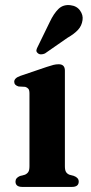

<svg xmlns="http://www.w3.org/2000/svg" viewBox="-20 -736 357 756"><path d="M235.5 -458V-81.5Q235.5 -66 240 -58.8Q244.5 -51.5 253.5 -48L271.5 -43Q290 -36 290 -21Q290 0 263 0H68Q41 0 41 -21Q41 -35.5 58.5 -43L78 -48Q87 -52 91.5 -59Q96 -66 96 -81.5V-368Q96 -381 91.8 -386.2Q87.5 -391.5 79.5 -394L53 -395.5Q36 -400.5 36 -414Q36 -428.5 59.5 -437L164 -472.5Q180.5 -478 190.5 -480.5Q200.5 -483 211 -483Q235.5 -483 235.5 -458ZM176 -649.5Q191.5 -682.5 210.2 -700.8Q229 -719 257.5 -715.5Q282.5 -712.5 295.2 -694.5Q308 -676.5 305 -657Q302 -634.5 287.2 -618.5Q272.5 -602.5 245.5 -587L157 -525.5Q149.5 -522 141.5 -522Q133.5 -522 128.5 -527Q122 -532.5 123.5 -539.2Q125 -546 129 -553Z"/></svg>

Font: Fraunces 9pt SemiBold
Style: Regular
Weight: 600
Version: Version 1.000;[b76b70a41]